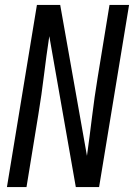

<svg xmlns="http://www.w3.org/2000/svg" viewBox="-20 -755 541 775"><path d="M8 0 129 -735H223L331 -126Q342 -205 351.5 -283.5Q361 -362 374 -441L422 -735H501L380 0H286L179 -609Q167 -530 157.5 -451.5Q148 -373 135 -294L87 0Z"/></svg>

Font: Iosevka Web
Style: Italic
Weight: 400
Italic angle: -9°
Monospace: yes
Designer: Belleve Invis
Foundry: Belleve Invis
Version: Version 28.0.3; ttfautohint (v1.8.3)